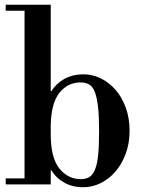

<svg xmlns="http://www.w3.org/2000/svg" viewBox="-20 -774 610 806"><path d="M4 -754H193V-392H197Q214 -422 249 -442Q284 -462 331 -462Q368 -462 403 -445Q438 -428 465 -397Q492 -366 508 -322Q524 -278 524 -225Q524 -172 507.5 -128Q491 -84 464 -53Q437 -22 402 -5Q367 12 330 12Q283 12 248.5 -8Q214 -28 197 -58H193V0H4V-25H83V-729H4ZM319 -22Q340 -22 354.5 -30.5Q369 -39 378.5 -61.5Q388 -84 392 -123Q396 -162 396 -224Q396 -286 391.5 -325.5Q387 -365 378 -388Q369 -411 354 -419.5Q339 -428 318 -428Q265 -428 230 -385Q195 -342 193 -249V-210Q193 -112 229 -67Q265 -22 319 -22Z"/></svg>

Font: Libre Bodoni
Style: Regular
Weight: 400
Designer: Pablo Impallari, Rodrigo Fuenzalida
Foundry: Pablo Impallari, Rodrigo Fuenzalida
Version: Version 1.001; ttfautohint (v1.5.65-e2d9)